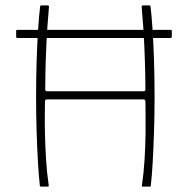

<svg xmlns="http://www.w3.org/2000/svg" viewBox="-20 -693 698 713"><path d="M45 -552Q42 -552 41 -553.5Q40 -555 40 -556V-578Q40 -580 41 -581Q42 -582 45 -582H614Q616 -582 617 -581Q618 -580 618 -578V-556Q618 -555 617 -553.5Q616 -552 614 -552ZM132 0Q131 0 129.5 -1Q128 -2 128 -4Q124 -37 121 -89.5Q118 -142 116 -205Q114 -268 114 -334Q114 -401 116 -465.5Q118 -530 121.5 -583.5Q125 -637 129 -669Q129 -671 130.5 -672Q132 -673 133 -673Q139 -673 145.5 -673Q152 -673 158 -673Q159 -673 162 -670Q155 -590 152 -523.5Q149 -457 148.5 -414.5Q148 -372 148 -362Q148 -357 150 -355.5Q152 -354 154 -354Q244 -354 333.5 -354Q423 -354 513 -354Q515 -354 517.5 -355Q520 -356 520 -362Q520 -367 519.5 -409.5Q519 -452 516 -520.5Q513 -589 506 -670Q509 -673 510 -673Q516 -673 522.5 -673Q529 -673 535 -673Q536 -673 537.5 -672Q539 -671 539 -669Q543 -637 546.5 -583.5Q550 -530 552 -465.5Q554 -401 554 -334Q554 -268 552 -205Q550 -142 547 -89.5Q544 -37 540 -4Q540 -2 539 -1Q538 0 536 0Q529 0 523 0Q517 0 510 0Q507 0 507 -4Q514 -52 517 -102.5Q520 -153 520.5 -197.5Q521 -242 520.5 -274Q520 -306 520 -316Q520 -321 517.5 -322.5Q515 -324 513 -324Q424 -324 334 -324Q244 -324 155 -324Q152 -324 149.5 -322.5Q147 -321 147 -316Q147 -303 146.5 -271Q146 -239 147 -195Q148 -151 151 -101.5Q154 -52 161 -4Q161 0 158 0Q151 0 145 0Q139 0 132 0Z"/></svg>

Font: Glory Thin
Style: Regular
Weight: 100
Designer: Robert Leuschke
Foundry: Robert Leuschke
Version: Version 1.011